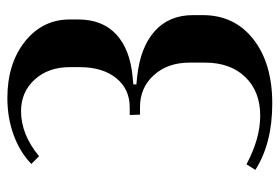

<svg xmlns="http://www.w3.org/2000/svg" viewBox="-139 -610 759 521"><g transform="rotate(-90 240.5 -349.5)"><path d="M220.2 9.8Q111.8 9.8 40 -36.1L55.2 -60.1Q125 -22.9 187 -22.9Q252.9 -22.9 292 -63.5Q331.1 -104 331.1 -172.9V-214.8Q331.1 -273.9 297.1 -311.5Q263.2 -349.1 210 -349.1H189.9L189 -377H210Q259.3 -377 289.1 -413.8Q318.8 -450.7 318.8 -512.2V-540Q318.8 -597.7 285.2 -634.8Q251.5 -671.9 199.2 -671.9Q136.2 -671.9 77.1 -623L56.2 -644Q87.9 -674.8 134.5 -691.9Q181.2 -709 234.9 -709Q328.1 -709 388.2 -661.4Q448.2 -613.8 448.2 -539.1V-517.1Q448.2 -451.2 407.7 -413.6Q367.2 -376 292 -369.1L272 -367.2V-358.9L292 -356.9Q372.1 -348.6 416 -309.6Q460 -270.5 460 -205.1V-179.2Q460 -92.8 394.5 -41.5Q329.1 9.8 220.2 9.8Z"/></g></svg>

Font: Moniqa Black Heading
Style: Regular
Weight: 900
Designer: Rajesh Rajput
Foundry: Rajesh Rajput
Version: Version 1.000